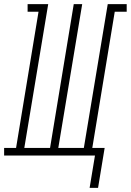

<svg xmlns="http://www.w3.org/2000/svg" viewBox="-63 -755 635 932"><path d="M372 157 398 0H-43V-37H15L124 -698H71V-735H171L55 -37H180L295 -735H336L220 -37H344L460 -735H552V-698H494L385 -37H445L413 157Z"/></svg>

Font: Iosevka Slab XLtObl
Style: Regular
Weight: 200
Italic angle: -9°
Monospace: yes
Designer: Belleve Invis
Foundry: Belleve Invis
Version: Version 11.1.1; ttfautohint (v1.8.3)